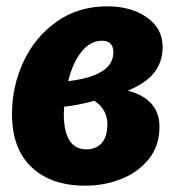

<svg xmlns="http://www.w3.org/2000/svg" viewBox="-20 -570 554 608"><path d="M495 -421Q495 -375 469 -341Q443 -307 385 -283Q485 -256 485 -169Q485 -108 451 -66Q417 -24 363.5 -3Q310 18 250 18Q142 18 80 -40.5Q18 -99 18 -209Q18 -297 54.5 -375Q91 -453 159.5 -501.5Q228 -550 320 -550Q395 -550 445 -515Q495 -480 495 -421ZM196 -313Q339 -330 339 -404Q339 -441 303 -441Q266 -441 238 -406Q210 -371 196 -313ZM183 -232 182 -210Q182 -97 254 -97Q284 -97 302 -117Q320 -137 320 -177Q320 -223 279 -251Q229 -237 183 -232Z"/></svg>

Font: Fira Sans Condensed ExtraBold
Style: Italic
Weight: 800
Width: 3
Italic angle: -8°
Designer: bBox Type GmbH & Carrois Corporate GbR & Edenspiekermann AG
Foundry: bBox Type GmbH & Carrois Corporate GbR & Edenspiekermann AG
Version: Version 4.301